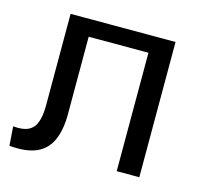

<svg xmlns="http://www.w3.org/2000/svg" viewBox="-84 -610 742 713"><g transform="rotate(15 287.0 -253.0)"><path d="M10.2 12 4.9 -61.4Q41.7 -57.6 63.3 -68.1Q84.9 -78.6 93.9 -103.9Q102.8 -129.2 102.8 -167.6V-520H189.7V-157.4Q189.7 -97.5 171.8 -57.1Q153.9 -16.8 114.6 0.6Q75.2 18 10.2 12ZM151.3 -455.3V-520H466.1V-455.3ZM419.4 0V-520H506.3V0Z"/></g></svg>

Font: Murecho Thin
Style: Regular
Weight: 100
Designer: Neil Summerour
Foundry: Positype
Version: Version 1.010